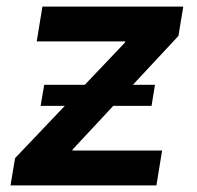

<svg xmlns="http://www.w3.org/2000/svg" viewBox="-20 -559 593 579"><path d="M11.7 0 25.4 -82 356.9 -430.7 357.9 -434.1H90.8L107.9 -539.1H532.7L518.1 -450.7L199.2 -108.4L198.2 -105H468.8L451.7 0ZM102.5 -239.7 113.3 -303.2H447.3L437 -239.7Z"/></svg>

Font: Inter 18pt SemiBold
Style: Italic
Weight: 600
Italic angle: -9.3988°
Designer: Rasmus Andersson
Foundry: rsms
Version: Version 4.001;git-66647c0bb